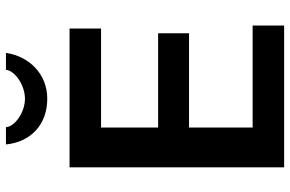

<svg xmlns="http://www.w3.org/2000/svg" viewBox="-185 -791 976 646"><g transform="rotate(-90 303.0 -468.0)"><path d="M530 -616V-722H63V0H540V-106H197V-320H514V-424H197V-616ZM140 -936C148 -854 205 -797 294 -797C378 -797 437 -859 448 -936H391C389 -906 339 -872 294 -872C248 -872 200 -906 198 -936Z"/></g></svg>

Font: Perun SemiBold
Style: Regular
Weight: 600
Foundry: Copyright (c) Stefan Peev, Context Ltd, 2016
Version: Version 1.089